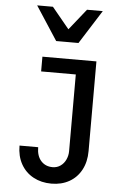

<svg xmlns="http://www.w3.org/2000/svg" viewBox="-66 -894 731 1128"><g transform="rotate(5 300.0 -330.0)"><path d="M279.5 91.5Q306 91.5 326.2 77Q346.5 62.5 357.2 39Q368 15.5 368 -10.5V-463H163.5V-550H482V-21.5Q482 42.5 456.5 90Q431 137.5 385.5 163Q340 188.5 280.5 188.5Q221 188.5 174.2 163.2Q127.5 138 101.2 91.2Q75 44.5 75 -18H185Q185 33.5 211 62.5Q237 91.5 279.5 91.5ZM106.5 -847.5H199.5L301.5 -723.5L400.5 -847.5H493.5L367.5 -648.5H236Z"/></g></svg>

Font: JuliaMono SemiBold
Style: Regular
Weight: 600
Monospace: yes
Designer: cormullion
Foundry: corm
Version: Version 0.055; ttfautohint (v1.8.4)